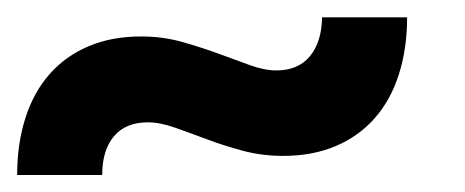

<svg xmlns="http://www.w3.org/2000/svg" viewBox="-29 -392 547 226"><path d="M296.4 -309.1Q321.8 -309.1 335.7 -325.7Q349.6 -342.3 350.1 -371.6H450.2Q450.2 -334.5 440.4 -304.2Q430.7 -273.9 411.9 -252.7Q393.1 -231.4 366 -220Q338.9 -208.5 304.2 -208.5Q279.3 -208.5 256.6 -214.6Q233.9 -220.7 213.9 -228.3Q193.8 -235.8 176.5 -241.9Q159.2 -248 145 -248Q119.1 -248 105.2 -231.7Q91.3 -215.3 91.3 -186H-8.8Q-8.8 -223.1 1 -253.4Q10.7 -283.7 29.5 -304.9Q48.3 -326.2 75.4 -337.6Q102.5 -349.1 137.2 -349.1Q162.1 -349.1 184.8 -342.8Q207.5 -336.4 227.5 -329.1Q247.6 -321.8 264.9 -315.4Q282.2 -309.1 296.4 -309.1Z"/></svg>

Font: Carlito
Style: Bold Italic
Weight: 700
Italic angle: -7°
Designer: Lukasz Dziedzic
Foundry: tyPoland Lukasz Dziedzic
Version: Version 1.104